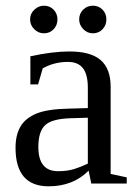

<svg xmlns="http://www.w3.org/2000/svg" viewBox="-20 -652 484 682"><path d="M227.1 -469.2Q302.2 -469.2 337.6 -438.5Q373 -407.7 373 -344.2V-34.2L430.2 -22V0H304.2L294.9 -45.9Q239.3 9.8 152.8 9.8Q35.2 9.8 35.2 -127Q35.2 -172.9 53 -202.9Q70.8 -232.9 109.9 -248.8Q148.9 -264.6 223.1 -266.1L292 -268.1V-339.8Q292 -387.2 274.7 -409.7Q257.3 -432.1 221.2 -432.1Q172.4 -432.1 131.8 -409.2L115.2 -352.1H87.9V-452.1Q167 -469.2 227.1 -469.2ZM292 -233.9 228 -231.9Q162.6 -229.5 139.4 -206.5Q116.2 -183.6 116.2 -129.9Q116.2 -43.9 186 -43.9Q219.2 -43.9 243.4 -51.5Q267.6 -59.1 292 -70.8ZM357.9 -583Q357.9 -562.5 344.2 -548.1Q330.6 -533.7 310.1 -533.7Q289.6 -533.7 275.4 -548.8Q261.2 -564 261.2 -583Q261.2 -603.5 275.4 -617.7Q289.6 -631.8 310.1 -631.8Q330.6 -631.8 344.2 -617.7Q357.9 -603.5 357.9 -583ZM184.1 -583Q184.1 -562.5 170.4 -548.1Q156.7 -533.7 136.2 -533.7Q116.2 -533.7 101.6 -548.3Q86.9 -563 86.9 -583Q86.9 -603.5 102.1 -617.7Q117.2 -631.8 136.2 -631.8Q156.7 -631.8 170.4 -617.7Q184.1 -603.5 184.1 -583Z"/></svg>

Font: Tinos
Style: Regular
Weight: 400
Designer: Steve Matteson
Foundry: Monotype Imaging Inc.
Version: Version 1.23